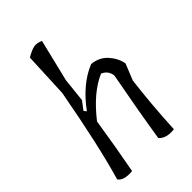

<svg xmlns="http://www.w3.org/2000/svg" viewBox="-242 -901 991 991"><g transform="rotate(-45 253.5 -406.0)"><path d="M153 -397 164 -383Q248 -498 352 -540Q406 -535 439 -498Q472 -461 480 -417L444 -328Q425 -177 416 0Q354 7 327 -25Q353 -192 395 -413Q390 -454 353 -469Q256 -427 164 -309Q138 -142 111 0Q46 6 26 -24Q81 -212 141 -540L152 -787Q188 -808 209 -812Q230 -816 257 -804L201 -573L187 -442Z"/></g></svg>

Font: Tillana
Style: Regular
Weight: 400
Designer: Lipi Raval (Devanagari, Latin), Jonny Pinhorn (Latin)
Foundry: Indian Type Foundry
Version: Version 2.002;PS 1.0;hotconv 1.0.79;makeotf.lib2.5.61930; tt